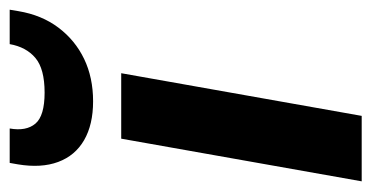

<svg xmlns="http://www.w3.org/2000/svg" viewBox="-205 -561 766 396"><g transform="rotate(-90 178.0 -363.0)"><path d="M2 0 90 -496H225L137 0ZM167 -554Q119 -554 87 -572.5Q55 -591 42 -626Q29 -661 37 -709L40 -726H111Q105 -692 121 -673Q137 -654 185 -654Q234 -654 256.5 -673Q279 -692 285 -726H356L353 -708Q345 -660 319 -625.5Q293 -591 254.5 -572.5Q216 -554 167 -554Z"/></g></svg>

Font: DM Sans 36pt
Style: Bold Italic
Weight: 700
Italic angle: -10°
Designer: Colophon Foundry, Jonny Pinhorn
Foundry: Colophon Foundry
Version: Version 4.004;gftools[0.9.30]